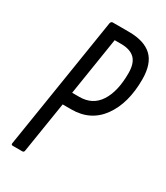

<svg xmlns="http://www.w3.org/2000/svg" viewBox="-167 -728 694 802"><g transform="rotate(30 180.0 -327.5)"><path d="M30 0Q21 0 23 -9L124 -646Q127 -655 134 -655H212Q286 -655 323 -620.5Q360 -586 360 -510Q360 -395 309 -324.5Q258 -254 166 -254H124L85 -9Q84 0 76 0ZM134 -316H169Q232 -316 264.5 -366Q297 -416 297 -504Q297 -552 275 -573.5Q253 -595 209 -595H178Z"/></g></svg>

Font: Sofia Sans Extra Condensed
Style: Italic
Weight: 400
Italic angle: -9°
Designer: Botio Nikoltchev, Ani Petrova
Foundry: lettersoup
Version: Version 4.101; ttfautohint (v1.8.4.7-5d5b)